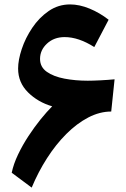

<svg xmlns="http://www.w3.org/2000/svg" viewBox="-20 -830 567 864"><path d="M32.7 -52.7Q41 -92.3 61.3 -134.8Q81.5 -177.2 108.2 -217.8Q134.8 -258.3 162.8 -293Q190.9 -327.6 214.8 -351.6Q150.9 -370.1 106.2 -414.3Q61.5 -458.5 61.5 -521.5Q61.5 -560.1 77.9 -609.4Q94.2 -658.7 125 -704.6Q155.8 -750.5 199 -780.3Q242.2 -810.1 295.4 -810.1Q337.4 -810.1 383.1 -791.3Q428.7 -772.5 468.8 -741.2L404.3 -618.2Q333.5 -663.1 271 -663.1Q223.1 -663.1 191.7 -634Q160.2 -605 160.2 -564.9Q160.2 -528.3 190.7 -506.8Q221.2 -485.4 270.3 -476.1Q319.3 -466.8 375 -466.8Q397.9 -466.8 431.4 -468.5Q464.8 -470.2 495.6 -473.1L480.5 -328.1Q428.7 -328.1 377.2 -301.3Q325.7 -274.4 278.6 -227.3Q231.4 -180.2 191.7 -118.2Q151.9 -56.2 122.6 14.2Z"/></svg>

Font: Pinar-DS1-FD Bold
Style: Regular
Weight: 700
Designer: Amin Abedi
Version: Version 2.000